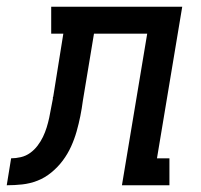

<svg xmlns="http://www.w3.org/2000/svg" viewBox="-76 -550 596 570"><path d="M-56 0 -43 -80Q-29 -80 -14 -83.5Q1 -87 13.5 -96Q26 -105 35.5 -117.5Q45 -130 51.5 -143.5Q58 -157 62.5 -171.5Q67 -186 70 -200Q73 -214 75.5 -228.5Q78 -243 81 -257Q81 -259 81 -260.5Q81 -262 82 -263L112 -450H76V-530H465L390 -80H427V0H286L361 -450H203L170 -251Q167 -228 162.5 -205.5Q158 -183 151.5 -160Q145 -137 135 -115Q125 -93 110.5 -73.5Q96 -54 76.5 -38Q57 -22 35 -13.5Q13 -5 -10 -2.5Q-33 0 -56 0Z"/></svg>

Font: Iosevka Slab Medium
Style: Italic
Weight: 500
Italic angle: -9°
Monospace: yes
Designer: Belleve Invis
Foundry: Belleve Invis
Version: Version 11.1.0; ttfautohint (v1.8.3)